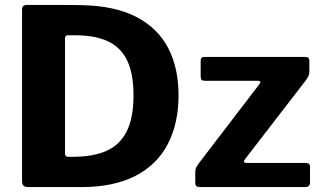

<svg xmlns="http://www.w3.org/2000/svg" viewBox="-20 -762 1311 782"><path d="M93.1 0Q69.8 0 69.8 -24.3V-721.3Q69.8 -732.7 74.8 -737.4Q79.8 -742 91.9 -742Q113.8 -742 143.6 -742Q173.4 -742 205.4 -741.9Q237.3 -741.7 266.1 -741.7Q294.8 -741.7 314.5 -741Q450.3 -737.9 537 -692.2Q623.8 -646.5 665.5 -565.5Q707.2 -484.6 707.2 -374Q707.2 -259.8 663.5 -175.5Q619.8 -91.1 531.5 -45.6Q443.2 0 309.8 0ZM257.9 -123.4H277.3Q359.3 -123.4 413.9 -147.7Q468.5 -172 496.2 -227.2Q523.8 -282.4 523.8 -373.1Q523.8 -460.7 498.5 -514.4Q473.2 -568 420.7 -593.2Q368.2 -618.3 287.1 -618.3H254.8Q244.8 -618.3 244.8 -604.3V-136.6Q244.8 -123.4 257.9 -123.4ZM795.6 0Q783.8 0 779.5 -4Q775.3 -8 775.3 -19.8V-58.5Q775.3 -71.3 778.4 -78.3Q781.5 -85.3 792.6 -100.6L1036.6 -419.3Q1046.9 -433 1028.7 -433H815Q804.6 -433 801 -437Q797.3 -441 797.3 -451.4V-513.7Q797.3 -530 811.9 -530H1225Q1240 -530 1240 -514.7V-470.5Q1240 -460.9 1236.7 -453.4Q1233.4 -445.9 1225.9 -435.2L978.2 -114Q966.5 -98.4 984.5 -98.4H1224.6Q1242.7 -98.4 1242.7 -83.2V-18Q1242.7 -10.4 1238 -5.2Q1233.3 0 1222.6 0H795.6Z"/></svg>

Font: Libre Franklin Thin
Style: Regular
Weight: 100
Designer: Pablo Impallari, Rodrigo Fuenzalida, Nhung Nguyen
Foundry: Impallari Type
Version: Version 3.000